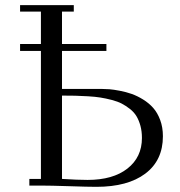

<svg xmlns="http://www.w3.org/2000/svg" viewBox="-20 -722 699 747"><path d="M58.1 -523.9V-550.8H139.2V-676.8H58.1V-702.1H267.1V-676.8H221.2V-550.8H394V-523.9H221.2V-376H376Q390.1 -376 406 -374.8Q421.9 -373.5 446 -368.9Q470.2 -364.3 491.9 -356.7Q513.7 -349.1 536.6 -335Q559.6 -320.8 576.2 -302Q592.8 -283.2 603.3 -254.9Q613.8 -226.6 613.8 -191.9Q613.8 -98.1 545.4 -46.6Q477.1 4.9 355 4.9Q323.2 4.9 249.3 2.4Q175.3 0 139.2 0H94.2V-25.9H139.2V-523.9ZM221.2 -25.9Q281.7 -22 320.8 -22Q419.4 -22 475.8 -66.2Q532.2 -110.4 532.2 -185.1Q532.2 -210.9 526.4 -232.4Q520.5 -253.9 511 -269.8Q501.5 -285.6 485.6 -298.1Q469.7 -310.5 453.9 -318.8Q438 -327.1 414.3 -333.3Q390.6 -339.4 370.8 -342.5Q351.1 -345.7 322.5 -347.4Q293.9 -349.1 272.7 -349.6Q251.5 -350.1 221.2 -350.1Z"/></svg>

Font: Dehuti Alt
Style: Book
Weight: 400
Version: Version 1.2